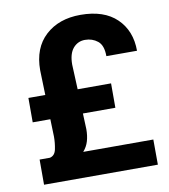

<svg xmlns="http://www.w3.org/2000/svg" viewBox="-81 -789 756 859"><g transform="rotate(-10 297.0 -360.0)"><path d="M423.8 -283.7H276.4L279.3 -211.9Q279.3 -182.1 272.2 -158Q265.1 -133.8 248 -114.3H566.4L566.9 0H49.8V-114.3H96.7Q119.6 -119.6 125.2 -147.5Q130.9 -175.3 130.9 -204.1L128.4 -283.7H48.3V-394.5H125L121.6 -507.3Q121.6 -608.4 182.4 -664.3Q243.2 -720.2 341.8 -720.2Q448.7 -720.2 506.1 -664.6Q563.5 -608.9 563.5 -518.1H424.3Q424.3 -567.4 399.9 -586.9Q375.5 -606.4 342.3 -606.4Q309.6 -606.4 288.3 -581.5Q267.1 -556.6 267.1 -507.3L272 -394.5H423.8Z"/></g></svg>

Font: Vazirmatn RD FD
Style: Bold
Weight: 700
Designer: Saber Rastikerdar
Foundry: Saber Rastikerdar
Version: Version 33.003